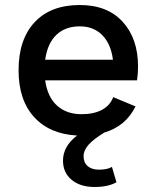

<svg xmlns="http://www.w3.org/2000/svg" viewBox="-20 -530 621 765"><path d="M526 -210H160Q169 -144 207 -109.5Q245 -75 305 -75Q354 -75 386.5 -92.5Q419 -110 431 -143L520 -106Q481 -27 396 -2Q353 24 333 46.5Q313 69 313 93Q313 118 329.5 132Q346 146 374 146Q408 146 426 135L444 196Q412 215 356 215Q300 215 265.5 186.5Q231 158 231 110Q231 53 287 10Q177 4 115.5 -64Q54 -132 54 -250Q54 -373 118 -441.5Q182 -510 298 -510Q408 -510 469 -443Q530 -376 530 -265Q530 -236 526 -210ZM160 -292H430Q422 -355 387.5 -390Q353 -425 298 -425Q240 -425 204.5 -391Q169 -357 160 -292Z"/></svg>

Font: Work Sans Medium
Style: Regular
Weight: 500
Designer: Wei Huang
Foundry: Wei Huang
Version: Version 1.500